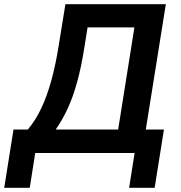

<svg xmlns="http://www.w3.org/2000/svg" viewBox="-54 -725 859 910"><path d="M-34 165 10 -111H78Q114 -154 141 -210.5Q168 -267 189 -342.5Q210 -418 225 -514L256 -705H732L637 -111H723L679 165H558L584 0H113L87 165ZM210 -111H506L583 -595H361L346 -501Q331 -406 311.5 -335.5Q292 -265 267 -211Q242 -157 210 -111Z"/></svg>

Font: Nunito Sans 7pt SemiCondensed
Style: Bold Italic
Weight: 700
Width: 4
Italic angle: -9°
Designer: Vernon Adams
Foundry: Vernon Adams
Version: Version 3.101;gftools[0.9.27]